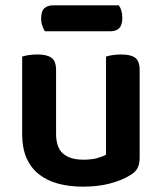

<svg xmlns="http://www.w3.org/2000/svg" viewBox="-20 -684 606 719"><path d="M503 -93Q503 -70 495 -54.5Q487 -39 466 -27Q437 -9 392.5 3Q348 15 291 15Q239 15 197 3.5Q155 -8 125 -32Q95 -56 79 -93Q63 -130 63 -181V-472Q71 -475 86.5 -477.5Q102 -480 121 -480Q156 -480 173 -467.5Q190 -455 190 -421V-183Q190 -131 216.5 -108.5Q243 -86 292 -86Q323 -86 344.5 -92Q366 -98 377 -105V-472Q385 -475 400.5 -477.5Q416 -480 434 -480Q470 -480 486.5 -467.5Q503 -455 503 -421ZM148 -567Q143 -575 138.5 -587.5Q134 -600 134 -614Q134 -642 146 -653Q158 -664 178 -664H425Q438 -646 438 -617Q438 -590 426.5 -578.5Q415 -567 395 -567Z"/></svg>

Font: Baloo Paaji 2 SemiBold
Style: Regular
Weight: 600
Designer: Shuchita Grover, Noopur Datye and Ek Type
Foundry: Ek Type
Version: Version 1.640;hotconv 1.0.111;makeotfexe 2.5.65597; ttfautoh